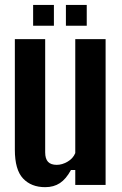

<svg xmlns="http://www.w3.org/2000/svg" viewBox="-20 -761 500 790"><path d="M165.9 9.1Q108.4 9.1 74.8 -26.7Q41.1 -62.5 41.1 -144.9V-600H165.9V-134.4Q165.9 -107.7 177.6 -95.2Q189.3 -82.7 213.5 -82.7Q235.7 -82.7 258.1 -95.8Q280.5 -108.8 289.7 -131.1V-600H414.5V0H289.7V-61.5H272Q251.6 -24.1 226.3 -7.5Q201 9.1 165.9 9.1ZM251.2 -655V-740.7H336.9V-655ZM116.3 -655V-740.7H201.8V-655Z"/></svg>

Font: Big Shoulders Thin
Style: Regular
Weight: 100
Designer: Patric King
Foundry: XO Type Co
Version: Version 2.002